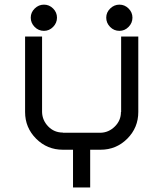

<svg xmlns="http://www.w3.org/2000/svg" viewBox="-20 -828 722 848"><path d="M507.5 -691.7Q483.3 -691.7 466.2 -709.2Q449.2 -726.7 449.2 -750Q449.2 -773.3 466.7 -790.4Q484.2 -807.5 507.5 -807.5Q530.8 -807.5 547.9 -790.4Q565 -773.3 565 -750Q565 -726.7 547.9 -709.2Q530.8 -691.7 507.5 -691.7ZM174.2 -691.7Q150 -691.7 132.9 -709.2Q115.8 -726.7 115.8 -750Q115.8 -773.3 133.3 -790.4Q150.8 -807.5 174.2 -807.5Q197.5 -807.5 214.6 -790.4Q231.7 -773.3 231.7 -750Q231.7 -726.7 214.6 -709.2Q197.5 -691.7 174.2 -691.7ZM424.2 -241.7Q460 -242.5 487.1 -269.2Q514.2 -295.8 514.2 -333.3H515V-666.7H590.8V-333.3Q590.8 -264.2 542.1 -215.4Q493.3 -166.7 424.2 -166.7H378.3V0H302.5V-166.7H257.5Q188.3 -166.7 139.6 -215.4Q90.8 -264.2 90.8 -333.3V-666.7H165.8V-333.3Q166.7 -296.7 192.9 -269.6Q219.2 -242.5 257.5 -242.5V-241.7Z"/></svg>

Font: 0xA000
Style: Regular
Weight: 400
Version: Version 0.1